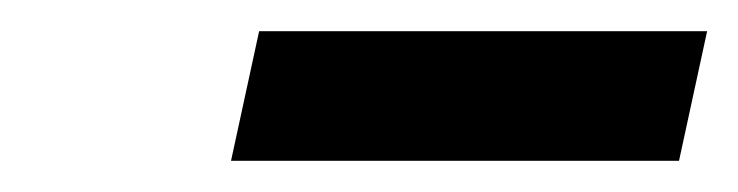

<svg xmlns="http://www.w3.org/2000/svg" viewBox="-20 -735 473 123"><path d="M128 -632 146 -715H433L415 -632Z"/></svg>

Font: Raleway-v4020
Style: Bold Italic
Weight: 700
Italic angle: -12°
Designer: Matt McInerney, Pablo Impallari, Rodrigo Fuenzalida
Foundry: Matt McInerney, Pablo Impallari, Rodrigo Fuenzalida
Version: Version 4.020;PS 004.020;hotconv 1.0.88;makeotf.lib2.5.64775